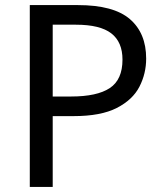

<svg xmlns="http://www.w3.org/2000/svg" viewBox="-20 -734 645 754"><path d="M286 -714Q426 -714 490 -659Q554 -604 554 -504Q554 -445 527.5 -393.5Q501 -342 438.5 -310Q376 -278 269 -278H187V0H97V-714ZM278 -637H187V-355H259Q361 -355 411 -388Q461 -421 461 -500Q461 -569 417 -603Q373 -637 278 -637Z"/></svg>

Font: Noto Sans New Tai Lue
Style: Regular
Weight: 400
Designer: Monotype Design Team
Foundry: Monotype Imaging Inc.
Version: Version 2.003